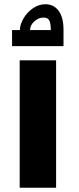

<svg xmlns="http://www.w3.org/2000/svg" viewBox="-20 -887 375 907"><path d="M37 0ZM73 -602H245V0H73ZM37 -745H74Q74 -770 90.5 -799Q107 -828 135 -847.5Q163 -867 194 -867Q234 -867 257 -836Q280 -805 280 -745V-669H37ZM220 -745Q220 -776 213 -790Q206 -804 186 -804Q161 -804 141.5 -785.5Q122 -767 122 -745Z"/></svg>

Font: Cairo Black
Style: Regular
Weight: 900
Designer: Mohamed Gaber, the designers of Titillium
Foundry: Kief Type Foundry
Version: Version 2.009; ttfautohint (v1.5.33-1714) -l 8 -r 50 -G 200 